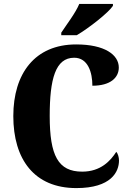

<svg xmlns="http://www.w3.org/2000/svg" viewBox="-20 -951 666 981"><path d="M293 -784V-771H372C435 -808 534 -886 557 -921V-931H385C367 -886 319 -824 293 -784ZM370 10C548 10 588 -73 588 -131C588 -146 583 -166 574 -175C545 -130 495 -74 400 -74C277 -74 234 -156 234 -358C234 -547 263 -656 359 -656C430 -656 452 -580 452 -513C544 -513 587 -554 587 -606C587 -671 515 -724 369 -724C158 -724 48 -575 48 -358C48 -137 155 10 370 10Z"/></svg>

Font: Noto Serif Khmer Condensed Black
Style: Regular
Weight: 900
Width: 3
Designer: Danh Hong and the Monotype Design Team
Foundry: Monotype Imaging Inc.
Version: Version 2.004